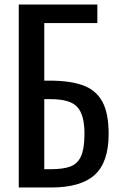

<svg xmlns="http://www.w3.org/2000/svg" viewBox="-20 -830 534 850"><path d="M63 0V-810H411V-728H176V-473H201Q289 -473 346.5 -452.5Q404 -432 432.5 -381Q461 -330 461 -237Q461 -112 399.5 -56Q338 0 207 0ZM176 -81H208Q258 -81 290.5 -92.5Q323 -104 338.5 -138Q354 -172 354 -238Q354 -321 322.5 -356Q291 -391 205 -391H176Z"/></svg>

Font: Oswald
Style: Regular
Weight: 400
Designer: Vernon Adams
Foundry: Vernon Adams
Version: Version 4.103; ttfautohint (v1.8.3)